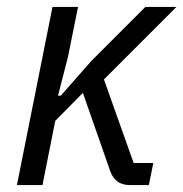

<svg xmlns="http://www.w3.org/2000/svg" viewBox="-20 -536 531 556"><path d="M132 -516H206L177 -372L148 -259H156L245 -360L401 -516H491L281 -306L367 -64H424L411 0H358Q334 0 320 -10.5Q306 -21 299 -41L220 -267L140 -186L103 0H29Z"/></svg>

Font: IBM Plex Sans Condensed
Style: Italic
Weight: 400
Width: 3
Italic angle: -11°
Designer: Mike Abbink, Paul van der Laan, Pieter van Rosmalen
Foundry: Bold Monday
Version: Version 1.3